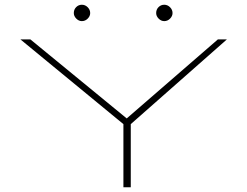

<svg xmlns="http://www.w3.org/2000/svg" viewBox="-20 -789 1040 809"><path d="M500 0V-266L66 -623H108L514 -290L898 -623H936L531 -266V0ZM325 -700Q312 -700 301.5 -710.5Q291 -721 291 -734Q291 -749 301 -759Q311 -769 325 -769Q339 -769 349.5 -758.5Q360 -748 360 -734Q360 -721 349.5 -710.5Q339 -700 325 -700ZM672 -700Q659 -700 648.5 -710.5Q638 -721 638 -734Q638 -749 648 -759Q658 -769 672 -769Q686 -769 696.5 -758.5Q707 -748 707 -734Q707 -721 696.5 -710.5Q686 -700 672 -700Z"/></svg>

Font: Inconsolata UltraExpanded ExtraLight
Style: Regular
Weight: 200
Width: 9
Monospace: yes
Designer: Raph Levien, Cyreal, Brenton Simpson
Foundry: Raph Levien, Cyreal, Google
Version: Version 3.001; ttfautohint (v1.8.2.53-6de2)